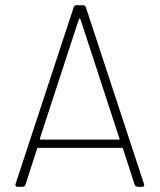

<svg xmlns="http://www.w3.org/2000/svg" viewBox="-20 -720 615 740"><path d="M40 -11 264 -692Q267 -700 276 -700H299Q308 -700 311 -692L535 -11L536 -7Q536 0 527 0H511Q502 0 499 -8L454 -147Q453 -150 450 -150H127Q123 -150 123 -147L78 -8Q75 0 66 0H48Q37 0 40 -11ZM138 -182H437Q442 -182 440 -187L290 -646Q289 -648 287 -648Q285 -648 284 -646L134 -187Q132 -182 138 -182Z"/></svg>

Font: Barlow GEO Extra Light
Style: Regular
Weight: 200
Designer: Jeremy Tribby
Foundry: Tribby Type
Version: Version 1.408